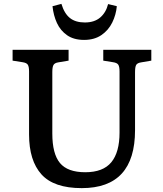

<svg xmlns="http://www.w3.org/2000/svg" viewBox="-20 -957 842 991"><path d="M402 14Q258 14 194 -57Q130 -128 130 -263V-588Q130 -613 123.5 -623Q117 -633 96 -636L45 -644V-700H334V-644L280 -635Q262 -632 256 -621.5Q250 -611 250 -585V-268Q250 -163 289.5 -115.5Q329 -68 420 -68Q512 -68 554.5 -119.5Q597 -171 597 -273V-588Q597 -613 590.5 -623Q584 -633 563 -636L513 -644V-700H761V-644L708 -635Q689 -632 683 -622Q677 -612 677 -584V-285Q677 14 402 14ZM414 -751Q361 -751 326.5 -775Q292 -799 274 -838Q256 -877 251 -925L297 -937Q312 -887 341 -864Q370 -841 418 -841Q467 -841 497 -866.5Q527 -892 538 -936L583 -925Q579 -881 559.5 -841Q540 -801 503.5 -776Q467 -751 414 -751Z"/></svg>

Font: Literata 12pt Medium
Style: Regular
Weight: 500
Designer: Latin by Veronika Burian and Jose Scaglione. Greek by Irene Vlachou. Cyrillic by Vera Evstafieva.
Foundry: TypeTogether
Version: Version 3.002